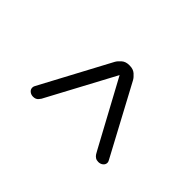

<svg xmlns="http://www.w3.org/2000/svg" viewBox="-61 -822 740 740"><g transform="rotate(45 309.5 -452.0)"><path d="M315 -626.5H318.5Q337.5 -626.5 349.5 -616Q361.5 -605.5 367 -595.5L519 -312Q522.5 -306 522.5 -301Q522.5 -291 514.5 -284.5Q506.5 -278 495 -278Q485.5 -278 479 -282.2Q472.5 -286.5 468.5 -292.8Q464.5 -299 461 -306L316.5 -573L173.5 -306Q169 -295.5 161.2 -286.8Q153.5 -278 139.5 -278Q128.5 -278 120.5 -284.5Q112.5 -291 112.5 -301Q112.5 -306.5 115.5 -312L267 -595.5Q272.5 -605.5 284.5 -616Q296.5 -626.5 315 -626.5Z"/></g></svg>

Font: Sono ExtraLight Monospace Light
Style: Regular
Weight: 300
Version: Version 2.112